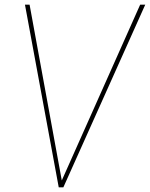

<svg xmlns="http://www.w3.org/2000/svg" viewBox="-20 -800 648 830"><path d="M253.9 9.8H233.9L87.9 -779.8H107.9L247.1 -20L585.9 -779.8H607.9Z"/></svg>

Font: Cooper Hewitt
Style: Thin Italic
Weight: 702
Designer: Village Type and Design LLC
Foundry: Cooper Hewitt Smithsonian Design Museum
Version: 1.000